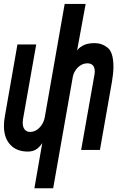

<svg xmlns="http://www.w3.org/2000/svg" viewBox="-22 -782 642 1002"><path d="M198.5 -35Q182.5 -11.5 165 -1.2Q147.5 9 123.5 9Q65 9 31.8 -26.5Q-1.5 -62 -1.5 -125Q-1.5 -147.5 3 -173L69 -550H167L98 -159.5Q96.5 -150 96.5 -141.5Q96.5 -118.5 107 -106Q117.5 -93.5 135.5 -93.5Q162 -93.5 183.8 -115.5Q205.5 -137.5 211.5 -169L315.5 -761.5H425L380.5 -519.5Q396 -538.5 418.2 -547.8Q440.5 -557 472 -557Q509.5 -557 539.8 -533Q570 -509 570 -433Q570 -401.5 562.5 -357L499.5 0.5H401.5L470.5 -389.5Q472.5 -399 472.5 -410Q472.5 -429 463.2 -440.2Q454 -451.5 434 -451.5Q415 -451.5 398.8 -441.2Q382.5 -431 371.8 -414.5Q361 -398 358 -381L255.5 200.5H157.5Z"/></svg>

Font: JuliaMono SemiBold
Style: Italic
Weight: 600
Italic angle: -9°
Monospace: yes
Designer: cormullion
Foundry: corm
Version: Version 0.056; ttfautohint (v1.8.4)